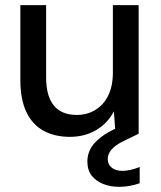

<svg xmlns="http://www.w3.org/2000/svg" viewBox="-20 -519 626 745"><path d="M251 12Q192 12 148.5 -12Q105 -36 82 -85Q59 -134 59 -208V-499H159V-218Q159 -146 189 -109.5Q219 -73 278 -73Q318 -73 350 -92.5Q382 -112 400 -148.5Q418 -185 418 -237V-499H518V0H428L422 -87Q398 -41 353.5 -14.5Q309 12 251 12ZM443 206Q410 206 382 195.5Q354 185 336.5 163.5Q319 142 319 107Q319 82 330.5 59.5Q342 37 369.5 15Q397 -7 444 -27L494 -49L518 0L462 27Q427 44 412.5 61.5Q398 79 398 98Q398 119 413.5 131.5Q429 144 455 144Q469 144 487 140Q505 136 522 129V192Q505 198 484.5 202Q464 206 443 206Z"/></svg>

Font: DM Sans 20pt Medium
Style: Regular
Weight: 500
Version: Version 4.004;gftools[0.9.30]